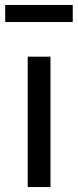

<svg xmlns="http://www.w3.org/2000/svg" viewBox="-20 -756 316 776"><path d="M184 0H92V-527H184ZM1 -667V-736H274V-667Z"/></svg>

Font: FiraGOUPP
Style: Medium
Weight: 400
Designer: bBox Type
Foundry: bBox Type GmbH
Version: Version 1.001